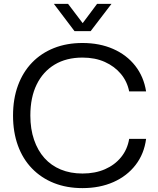

<svg xmlns="http://www.w3.org/2000/svg" viewBox="-20 -958 811 987"><path d="M404 9Q323 9 257.5 -17Q192 -43 144.5 -92Q97 -141 72 -210Q47 -279 47 -364Q47 -450 72.5 -519Q98 -588 145 -636.5Q192 -685 257.5 -711Q323 -737 404 -737Q492 -737 561.5 -706.5Q631 -676 675 -620Q719 -564 731 -488H644Q634 -539 601.5 -578Q569 -617 519 -639.5Q469 -662 404 -662Q321 -662 261 -626Q201 -590 168.5 -523.5Q136 -457 136 -364Q136 -295 155 -239.5Q174 -184 208.5 -145.5Q243 -107 292.5 -86.5Q342 -66 404 -66Q469 -66 519.5 -88Q570 -110 602.5 -150Q635 -190 644 -244H731Q721 -167 677 -110Q633 -53 563 -22Q493 9 404 9ZM363 -798 257 -938H330L405 -839L479 -938H553L446 -798Z"/></svg>

Font: Mona Sans ExtraLight
Style: Regular
Weight: 400
Version: Version 2.000